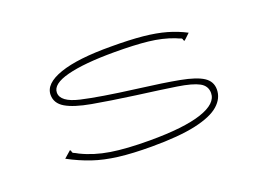

<svg xmlns="http://www.w3.org/2000/svg" viewBox="-76 -642 1151 834"><g transform="rotate(-20 500.0 -224.5)"><path d="M504 10Q415 10 351 2Q287 -6 235.5 -23.5Q184 -41 132 -69L164 -97L168 -92Q168 -83 174.5 -80.5Q181 -78 195 -70Q254 -41 326 -29.5Q398 -18 505 -18Q663 -18 744 -45Q825 -72 825 -121Q825 -154 794.5 -170.5Q764 -187 696 -197.5Q628 -208 514 -223Q398 -239 320.5 -253Q243 -267 205 -289.5Q167 -312 167 -351Q167 -403 249.5 -431.5Q332 -460 486 -459Q572 -459 632 -453Q692 -447 737.5 -434Q783 -421 823 -400L802 -380L794 -373L790 -378Q790 -386 783 -388Q776 -390 761 -397Q709 -417 645.5 -424Q582 -431 490 -431Q351 -431 273.5 -411Q196 -391 196 -351Q196 -308 280 -288.5Q364 -269 528 -248Q647 -233 718.5 -219.5Q790 -206 822 -185Q854 -164 854 -127Q854 -86 819 -55Q784 -24 707 -7Q630 10 504 10Z"/></g></svg>

Font: Inconsolata UltraExpanded ExtraLight
Style: Regular
Weight: 200
Width: 9
Monospace: yes
Designer: Raph Levien, Cyreal, Brenton Simpson
Foundry: Raph Levien, Cyreal, Google
Version: Version 3.001; ttfautohint (v1.8.2.53-6de2)